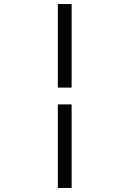

<svg xmlns="http://www.w3.org/2000/svg" viewBox="-20 -720 640 949"><path d="M266 -287V-700H334V-287ZM266 209V-204H334V209Z"/></svg>

Font: Red Hat Mono
Style: Regular
Weight: 400
Designer: Pentagram, MCKL
Foundry: Pentagram, MCKL
Version: Version 1.023